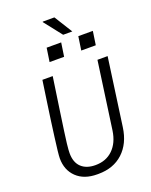

<svg xmlns="http://www.w3.org/2000/svg" viewBox="-187 -1136 974 1242"><g transform="rotate(-20 300.0 -514.5)"><path d="M261 10Q171 10 119.5 -39.5Q68 -89 68 -170Q68 -185 72 -221.5Q76 -258 83 -310.5Q90 -363 98.5 -426Q107 -489 117 -555.5Q127 -622 136 -686H207Q187 -552 174.5 -464.5Q162 -377 154.5 -325Q147 -273 144 -245.5Q141 -218 140 -204Q139 -190 139 -180Q139 -116 174 -83Q209 -50 271 -50Q344 -50 391 -95.5Q438 -141 450 -222L515 -686H585L520 -220Q505 -112 439 -51Q373 10 269 10ZM425 -914H362L266 -1036L267 -1039H347ZM537 -778H437L451 -872H551ZM319 -778H219L233 -872H333Z"/></g></svg>

Font: Chivo Mono Medium ExtraLight
Style: Italic
Weight: 250
Italic angle: -8.05°
Monospace: yes
Version: Version 1.008